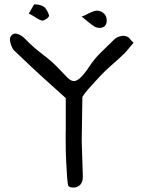

<svg xmlns="http://www.w3.org/2000/svg" viewBox="-20 -839 668 867"><path d="M27 -672Q38 -691 56.5 -686.5Q75 -682 93 -664Q128 -627 174.5 -592Q221 -557 255 -519Q272 -501 285 -488Q298 -475 311 -473Q324 -471 341.5 -486.5Q359 -502 385 -541Q406 -573 437 -603.5Q468 -634 495 -660Q505 -670 520 -674.5Q535 -679 546 -676Q560 -673 565.5 -665Q571 -657 583 -646Q573 -635 562.5 -621.5Q552 -608 541 -597Q513 -570 484.5 -545.5Q456 -521 430 -493Q422 -484 406 -467Q390 -450 375 -432.5Q360 -415 352 -401L349 -203L354 -46Q355 -18 342.5 -5Q330 8 312 8Q290 8 287.5 -3Q285 -14 283 -39Q278 -113 277 -158Q276 -203 276.5 -226Q277 -249 277 -256V-396Q243 -427 200.5 -465Q158 -503 117.5 -541Q77 -579 45 -610Q35 -619 28.5 -640.5Q22 -662 27 -672ZM170 -746Q156 -749 132 -766L110 -778Q115 -786 121 -796.5Q127 -807 134 -819Q154 -820 172 -812Q190 -804 202 -769Q200 -760 188 -752.5Q176 -745 170 -746ZM431 -713Q416 -713 405 -720Q394 -727 372 -745Q374 -744 368 -748.5Q362 -753 349 -764Q357 -767 364.5 -770.5Q372 -774 379 -778Q406 -791 418 -791Q437 -790 449.5 -778Q462 -766 462 -746Q462 -730 453 -721.5Q444 -713 431 -713Z"/></svg>

Font: Mynerve
Style: Regular
Weight: 400
Designer: Carolina Short
Foundry: Carolina Short
Version: Version 1.000; ttfautohint (v1.8.4.7-5d5b)